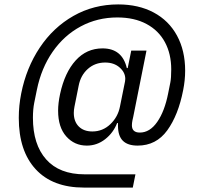

<svg xmlns="http://www.w3.org/2000/svg" viewBox="-20 -728 940 869"><path d="M65 -194Q65 -250 76 -305Q99 -421 160 -512.5Q221 -604 312.5 -656Q404 -708 515 -708Q607 -708 675.5 -671.5Q744 -635 781 -567Q818 -499 818 -408Q818 -365 809 -320Q787 -207 737 -138Q687 -69 603 -69Q558 -69 536 -91Q514 -113 514 -159V-171H510Q493 -127 456 -98Q419 -69 373 -69Q317 -69 280 -110.5Q243 -152 243 -227Q243 -261 252 -303Q273 -400 322.5 -454.5Q372 -509 444 -509Q533 -509 554 -420H558L574 -499H643L583 -199Q582 -196 579.5 -183.5Q577 -171 577 -161Q577 -128 613 -128Q658 -128 691.5 -176Q725 -224 741 -305L751 -355Q755 -375 755 -414Q755 -484 726.5 -537Q698 -590 643 -619.5Q588 -649 511 -649Q421 -649 345.5 -608.5Q270 -568 218.5 -494Q167 -420 147 -322L135 -263Q129 -233 129 -195Q129 -74 189 -6.5Q249 61 363 61H593L581 121H360Q218 121 141.5 38Q65 -45 65 -194ZM523 -246 546 -360Q547 -364 547 -371Q547 -400 521.5 -422.5Q496 -445 456 -445Q410 -445 377.5 -416Q345 -387 336 -340L317 -245Q314 -230 314 -217Q314 -178 336.5 -155.5Q359 -133 398 -133Q445 -133 479.5 -166Q514 -199 523 -246Z"/></svg>

Font: iA Writer Duo S
Style: Italic
Weight: 400
Italic angle: -9.5°
Designer: Mike Abbink, Paul van der Laan, Pieter van Rosmalen, Oliver Reichenstein
Foundry: Bold Monday and Information Architects Inc.
Version: Version 2.000